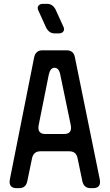

<svg xmlns="http://www.w3.org/2000/svg" viewBox="-20 -971 571 1000"><path d="M30 -24Q30 9 67 9H79Q115 9 122 -27L147 -147Q155 -183 190 -183H341Q377 -183 384 -147L409 -27Q417 9 452 9H464Q501 9 501 -23Q501 -32 500 -35L370 -673Q363 -709 327 -709H201Q166 -709 158 -673L31 -35Q30 -32 30 -24ZM180 -306Q180 -314 181 -317L234 -582Q242 -618 264 -618Q287 -618 294 -582L349 -317Q350 -314 350 -305Q350 -273 313 -273H217Q180 -273 180 -306ZM219 -830Q225 -816 236.5 -806.5Q248 -797 265 -797H286Q302 -797 309.5 -806.5Q317 -816 311 -830L271 -918Q265 -932 253.5 -941.5Q242 -951 225 -951H204Q188 -951 180.5 -941.5Q173 -932 179 -918Z"/></svg>

Font: WDXL Lubrifont SC
Style: Regular
Weight: 400
Designer: [WDXL Lubrifont] Copyright 2020-2022 (c) NightFurySL2001, Skr-ZERO; [ZCOOL QingKe HuangYou] Copyright 2018-2022 (c) The 
Version: Version 2.001;hotconv 1.1.1;makeotfexe 2.6.0